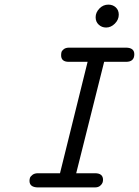

<svg xmlns="http://www.w3.org/2000/svg" viewBox="-20 -819 607 839"><path d="M108.9 -28.8Q108.9 -34.7 110.8 -41.3Q112.8 -47.9 121.8 -54.9Q130.9 -62 146 -62H242.2L362.8 -548.8H280.8Q246.6 -548.8 247.1 -578.1Q247.1 -584 248.5 -590.6Q250 -597.2 258.5 -604Q267.1 -610.8 282.2 -610.8H529.8Q566.9 -610.8 566.9 -582Q566.9 -548.8 530.8 -548.8H435.1L313 -62H395Q430.2 -62 430.2 -33.2Q430.2 -27.3 428 -20.8Q425.8 -14.2 417.5 -7.1Q409.2 0 394 0H147Q108.9 0 108.9 -28.8ZM397.9 -743.7Q397.9 -764.6 414.3 -781.7Q430.7 -798.8 453.6 -798.8Q472.7 -798.8 485.8 -786.9Q499 -774.9 499 -754.9Q499 -732.9 481.9 -715.8Q464.8 -698.7 443.8 -698.7Q424.8 -698.7 411.4 -711.2Q397.9 -723.6 397.9 -743.7Z"/></svg>

Font: CMU Typewriter Text
Style: Italic
Weight: 500
Italic angle: -14.04°
Version: Version 0.7.0